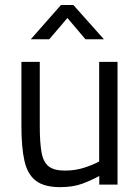

<svg xmlns="http://www.w3.org/2000/svg" viewBox="-20 -752 571 782"><path d="M224.6 10.2Q160.6 10.2 126.3 -15.7Q92 -41.6 79.6 -96.7Q67.2 -151.8 67.2 -239.2V-500H142V-239.6Q142 -172.5 149 -132.5Q155.9 -92.5 177.8 -74.9Q199.7 -57.2 244.1 -57.2Q288 -57.2 325.2 -69.7Q362.3 -82.3 383.9 -94.3V-500H458.7V0H384.3V-35.2Q352.7 -17.8 315 -3.8Q277.3 10.2 224.6 10.2ZM105.3 -592 228.3 -731.6H278.8L403.3 -592H328.1L254.6 -678.7L180.5 -592Z"/></svg>

Font: Titillium Web
Style: Bold
Weight: 700
Designer: Mohamed Gaber, Accademia di Belle Arti di Urbino
Foundry: Kief Type Foundry, Accademia di Belle Arti di Urbino
Version: Version 3.000